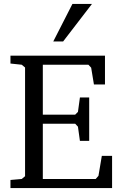

<svg xmlns="http://www.w3.org/2000/svg" viewBox="-20 -953 616 973"><path d="M33 0V-41L90 -46L107 -60V-611L90 -625L33 -631V-671H512V-525H456L442 -610L428 -625H197V-372H361L375 -386L385 -459H432V-239H385L375 -311L361 -326H197V-46H465L479 -62L496 -163H548V0ZM250 -743 347 -933H446L300 -743Z"/></svg>

Font: Khartiya
Style: Regular
Weight: 500
Version: Version 1.0.1